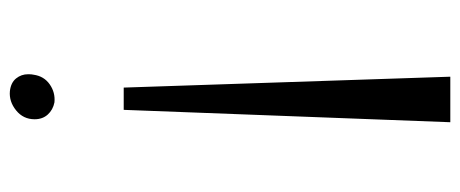

<svg xmlns="http://www.w3.org/2000/svg" viewBox="-291 -445 930 388"><g transform="rotate(-90 174.0 -251.0)"><path d="M218 -659Q218 -652 217 -648Q214 -627 197.5 -615.5Q181 -604 161 -606Q146 -609 136.5 -619.5Q127 -630 127 -646Q127 -669 145 -683.5Q163 -698 184 -696Q201 -694 209.5 -683.5Q218 -673 218 -659ZM213 194H121L146 -466H191Z"/></g></svg>

Font: Martel UltraLight
Style: Regular
Weight: 250
Designer: Dan Reynolds
Foundry: Dan Reynolds
Version: Version 1.001; ttfautohint (v1.1) -l 5 -r 5 -G 72 -x 0 -D la